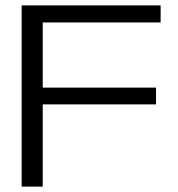

<svg xmlns="http://www.w3.org/2000/svg" viewBox="-20 -690 659 710"><path d="M60 0H138V-304H557V-366H138V-607H574V-670H60Z"/></svg>

Font: LT Wave Light
Style: Regular
Weight: 300
Designer: Daniel Lyons
Version: Version 2.5 (Glyphs App)